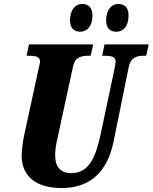

<svg xmlns="http://www.w3.org/2000/svg" viewBox="-20 -938 770 968"><path d="M567 -778C596 -778 628 -799 628 -861C628 -900 608 -918 577 -918C539 -918 515 -884 515 -835C515 -796 535 -778 567 -778ZM385 -778C413 -778 446 -799 446 -861C446 -900 425 -918 395 -918C356 -918 333 -884 333 -835C333 -796 353 -778 385 -778ZM291 10C435 10 522 -72 553 -226L629 -600C639 -650 672 -657 706 -657H717L730 -714H507L495 -657H505C539 -657 563 -653 563 -627C563 -621 561 -607 558 -595L487 -259C463 -149 430 -65 340 -65C285 -65 258 -96 258 -158C258 -190 267 -230 272 -251L348 -602C358 -650 390 -657 426 -657H437L450 -714H126L114 -657H124C158 -657 182 -653 182 -627C182 -621 179 -612 174 -589L101 -252C96 -228 89 -180 89 -155C89 -50 160 10 291 10Z"/></svg>

Font: Noto Serif ExtraCondensed Black
Style: Italic
Weight: 900
Width: 2
Italic angle: -12°
Designer: Monotype Design Team
Foundry: Monotype Imaging Inc.
Version: Version 2.014